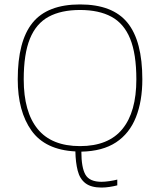

<svg xmlns="http://www.w3.org/2000/svg" viewBox="-20 -674 722 866"><path d="M438 172Q391 172 365.5 152.5Q340 133 330.5 96Q321 59 320 9Q184 2 122 -85Q60 -172 60 -316Q60 -489 127 -571.5Q194 -654 341 -654Q488 -654 555 -571.5Q622 -489 622 -316Q622 -218 593 -145Q564 -72 503.5 -32Q443 8 347 10Q347 82 365.5 114Q384 146 438 146Q453 146 473.5 143Q494 140 509 136V162Q494 166 474.5 169Q455 172 438 172ZM341 -15Q469 -15 532 -92Q595 -169 595 -316Q595 -431 567 -499.5Q539 -568 482.5 -598.5Q426 -629 341 -629Q256 -629 199.5 -598.5Q143 -568 115 -499.5Q87 -431 87 -316Q87 -169 150 -92Q213 -15 341 -15Z"/></svg>

Font: Kanit Thin
Style: Regular
Weight: 250
Designer: Katatrad Team
Foundry: CadsonDemak
Version: Version 2.000; ttfautohint (v1.8.3)